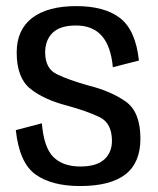

<svg xmlns="http://www.w3.org/2000/svg" viewBox="-20 -620 531 644"><path d="M248.5 4Q350 4 400.5 -35Q451 -74 451 -155Q451 -244.5 401.5 -279.5Q352 -314.5 275.5 -333.5Q210 -352 170.8 -371Q131.5 -390 131.5 -444Q131.5 -485.5 156.5 -510Q181.5 -534.5 235 -534.5Q290.5 -534.5 321.2 -500Q352 -465.5 358.5 -394.5L446 -417Q435 -518.5 383.2 -559Q331.5 -599.5 236 -599.5Q139.5 -599.5 87.8 -559.8Q36 -520 36 -444Q36 -359 81.5 -322.5Q127 -286 204 -266Q272 -247.5 313.8 -227.2Q355.5 -207 355.5 -147.5Q355.5 -108.5 329.5 -85Q303.5 -61.5 249.5 -61.5Q191.5 -61.5 159.2 -93.2Q127 -125 120.5 -206.5L33 -183.5Q45 -73.5 99.2 -34.8Q153.5 4 248.5 4Z"/></svg>

Font: Anybody SemiCondensed
Style: Regular
Weight: 400
Width: 4
Version: Version 1.113;gftools[0.9.25]